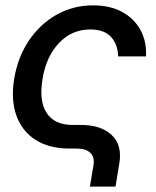

<svg xmlns="http://www.w3.org/2000/svg" viewBox="-20 -547 573 707"><path d="M311 140.1 324.2 61.5Q329.1 31.7 312.7 15.9Q296.4 0 262.2 0H235.8Q162.1 0 112.1 -31.2Q62 -62.5 40.8 -120.4Q19.5 -178.2 32.2 -256.8Q45.4 -336.4 86.4 -397.5Q127.4 -458.5 188.5 -492.9Q249.5 -527.3 323.2 -527.3Q384.8 -527.3 429.4 -503.2Q474.1 -479 497.3 -436.5Q520.5 -394 517.6 -339.4H415Q414.1 -382.8 389.2 -410.6Q364.3 -438.5 312 -438.5Q245.1 -438.5 197.8 -389.2Q150.4 -339.8 136.7 -256.8Q123 -174.8 151.9 -130.9Q180.7 -86.9 247.6 -86.9H278.3Q351.6 -86.9 391.1 -50Q430.7 -13.2 419.4 54.7L405.3 140.1Z"/></svg>

Font: Inter Display Medium
Style: Italic
Weight: 500
Italic angle: -9.39999°
Designer: Rasmus Andersson
Foundry: rsms
Version: Version 4.000;git-a52131595